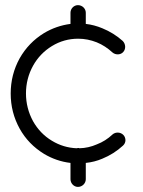

<svg xmlns="http://www.w3.org/2000/svg" viewBox="-20 -611 560 754"><path d="M57.1 -381.8C33.7 -339.4 22 -293 22 -243.7C22 -194.3 33.7 -148.4 57.1 -106C80.1 -64.5 112.3 -31.7 152.8 -6.8C184.6 12.2 219.2 24.4 256.8 28.8V92.8C256.8 108.9 270 123 286.1 123C303.2 123 316.9 108.9 316.9 92.8V28.8C339.8 26.4 361.3 21 381.8 12.2C411.6 0 439 -17.1 462.9 -39.1C469.2 -44.9 472.7 -52.2 472.7 -61C472.2 -68.8 469.7 -75.7 464.4 -81.1C453.1 -92.8 433.6 -93.3 421.9 -83C403.8 -65.9 383.3 -52.7 359.9 -43.9C338.9 -34.7 315.9 -29.3 292 -28.8C289.6 -30.3 284.7 -30.3 280.8 -28.8C246.1 -30.3 213.9 -40 184.1 -58.1C152.3 -77.1 127.9 -103 109.9 -134.8C91.3 -168.9 82 -205.6 82 -244.1C82 -282.7 91.3 -319.3 109.9 -353C127.9 -385.3 152.8 -411.1 184.1 -430.2C215.3 -449.2 249.5 -459 287.1 -459C312 -459 336.4 -454.1 359.9 -444.8C382.8 -435.5 403.3 -421.9 421.9 -404.8C434.1 -394.5 453.6 -395 463.9 -406.7C475.1 -418.9 473.6 -438.5 461.9 -450.2C438.5 -471.2 411.6 -487.8 381.8 -500C360.8 -508.8 338.9 -514.6 316.9 -517.1V-561C316.9 -577.1 303.2 -590.8 286.1 -590.8C270 -590.8 256.8 -577.1 256.8 -561V-517.1C219.2 -512.2 184.6 -500 152.8 -481C112.3 -456.1 80.6 -423.3 57.1 -381.8Z"/></svg>

Font: Nemoy
Style: Medium
Weight: 500
Designer: BSozoo
Foundry: BSozoo
Version: Version 001.000